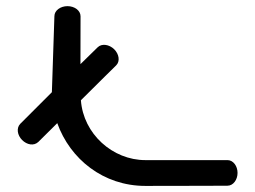

<svg xmlns="http://www.w3.org/2000/svg" viewBox="-20 -611 839 631"><path d="M361.7 -396.1C375.2 -409.3 371.5 -433.2 355.2 -449.2C338.9 -465.1 314.6 -468.9 301 -455.6L244.4 -400.2C244.5 -458.4 244.6 -552.8 244.7 -552.8L244.7 -557.8C244.6 -576.6 224.8 -590.8 201.8 -590.8C178.7 -590.8 158.9 -576.6 158.8 -557.9L150.5 -308L46.3 -203.8C33.4 -190.2 36.7 -166.8 52.7 -150.8C68.4 -135.1 91 -130.6 105.8 -144.4C105.9 -144.5 131.8 -170.3 168.2 -206.3C210.5 -88.1 319.6 0 457.7 0C619.2 0 727.7 -0.7 727.7 -0.7C746.5 -0.7 760.7 -20.2 760.7 -42.8C760.7 -65.3 746.5 -84.8 727.7 -84.8C727.7 -84.8 569.2 -84.8 457.7 -84.8C350 -84.8 253.8 -171.1 245.9 -281.5C304.2 -339.7 361.7 -396.1 361.7 -396.1Z"/></svg>

Font: Hi.
Style: Bold
Weight: 400
Designer: Mew Too, Robert Jablonski
Foundry: Cannot Into Space Fonts
Version: Version 1.996